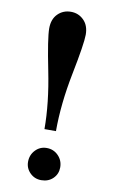

<svg xmlns="http://www.w3.org/2000/svg" viewBox="-84 -769 483 823"><g transform="rotate(10 157.0 -357.5)"><path d="M182 -209H132Q132 -322 104.5 -458.5Q77 -595 77 -638Q77 -678 100 -701Q123 -724 157 -724Q190 -724 213 -701Q236 -678 236 -638Q236 -599 209 -463.5Q182 -328 182 -209ZM87 -59Q87 -89 107 -110Q127 -131 156 -131Q186 -131 206.5 -110Q227 -89 227 -59Q227 -30 207 -10.5Q187 9 156 9Q127 9 107 -11Q87 -31 87 -59Z"/></g></svg>

Font: Kolar Light
Style: Regular
Weight: 300
Designer: Ramakrishna Saiteja (Kannada); Shiva Nallaperumal (Latin)
Foundry: Indian Type Foundry
Version: Version 1.001;PS 1.0;hotconv 1.0.88;makeotf.lib2.5.647800